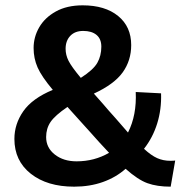

<svg xmlns="http://www.w3.org/2000/svg" viewBox="-20 -690 678 720"><path d="M620 10Q569 10 533 -3Q497 -16 451 -57Q415 -25 366 -7.5Q317 10 258 10Q157 10 95.5 -38.5Q34 -87 34 -169Q34 -225 67.5 -273Q101 -321 178 -353Q136 -403 121 -437Q106 -471 106 -510Q106 -551 127 -587.5Q148 -624 189.5 -647Q231 -670 290 -670Q374 -670 423 -630Q472 -590 472 -521Q472 -463 440 -418.5Q408 -374 332 -339Q373 -293 388 -275L413 -247Q448 -206 460 -193Q493 -258 489 -345L584 -340Q586 -280 569.5 -227Q553 -174 520 -132Q547 -107 569.5 -97Q592 -87 619 -87Q631 -87 637 -88ZM226 -507Q226 -484 237 -462Q248 -440 283 -398Q330 -428 345 -454.5Q360 -481 360 -515Q360 -544 342 -559Q324 -574 292 -574Q261 -574 243.5 -555.5Q226 -537 226 -507ZM267 -85Q334 -85 389 -117Q352 -156 316 -197L297 -218Q253 -266 233 -289Q186 -257 169.5 -232.5Q153 -208 153 -176Q153 -136 185.5 -110.5Q218 -85 267 -85Z"/></svg>

Font: Work Sans SemiBold
Style: Regular
Weight: 600
Designer: Wei Huang
Foundry: Wei Huang
Version: Version 1.500